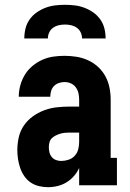

<svg xmlns="http://www.w3.org/2000/svg" viewBox="-20 -770 540 798"><path d="M179 8Q161 8 142 3.5Q123 -1 107.5 -11.5Q92 -22 81 -38Q70 -54 64 -71.5Q58 -89 55 -108Q52 -127 52 -146Q52 -173 58 -199.5Q64 -226 79 -248Q94 -270 116 -286Q138 -302 163.5 -311.5Q189 -321 215.5 -324Q242 -327 269 -327H309V-356Q309 -370 306 -383Q303 -396 295 -407Q287 -418 274.5 -423.5Q262 -429 248 -429Q236 -429 224.5 -425Q213 -421 204.5 -412.5Q196 -404 192.5 -392Q189 -380 189 -368H58Q58 -392 64.5 -415.5Q71 -439 83.5 -459.5Q96 -480 114.5 -495.5Q133 -511 155 -521Q177 -531 200.5 -534.5Q224 -538 248 -538Q273 -538 298 -534Q323 -530 346 -519.5Q369 -509 387.5 -492Q406 -475 418 -453Q430 -431 435 -406Q440 -381 440 -356V-114H466V0H309V-72Q301 -54 287.5 -38.5Q274 -23 257 -12.5Q240 -2 220 3Q200 8 179 8ZM234 -101Q249 -101 264.5 -106Q280 -111 290.5 -122.5Q301 -134 305 -149Q309 -164 309 -180V-219H269Q259 -219 249 -218Q239 -217 229.5 -214Q220 -211 211 -206.5Q202 -202 195 -195Q188 -188 185.5 -178Q183 -168 183 -158Q183 -147 185.5 -136.5Q188 -126 195 -117.5Q202 -109 212.5 -105Q223 -101 234 -101ZM81 -610Q81 -631 86 -651.5Q91 -672 103 -689Q115 -706 132 -718Q149 -730 168.5 -737.5Q188 -745 208.5 -747.5Q229 -750 250 -750Q271 -750 291.5 -747.5Q312 -745 331.5 -737.5Q351 -730 368 -718Q385 -706 397 -689Q409 -672 414 -651.5Q419 -631 419 -610H321Q321 -623 315.5 -635Q310 -647 299.5 -654.5Q289 -662 276 -665Q263 -668 250 -668Q237 -668 224 -665Q211 -662 200.5 -654.5Q190 -647 184.5 -635Q179 -623 179 -610Z"/></svg>

Font: Iosevka Slab Heavy
Style: Regular
Weight: 900
Monospace: yes
Designer: Belleve Invis
Foundry: Belleve Invis
Version: Version 11.1.0; ttfautohint (v1.8.3)